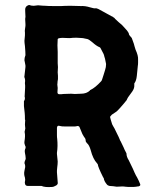

<svg xmlns="http://www.w3.org/2000/svg" viewBox="-20 -744 617 762"><path d="M93 -724Q93 -723 92 -723Q78 -718 80 -700Q80 -696 80.5 -688.5Q81 -681 81 -678V-676Q79 -671 81 -648Q82 -645 79 -627Q78 -621 79 -615V-604Q79 -600 78 -592.5Q77 -585 77 -582Q77 -575 79 -561Q81 -537 81 -525Q81 -524 78 -515Q78 -514 77.5 -510.5Q77 -507 77 -505Q78 -502 79 -495Q80 -488 81 -484V-478Q80 -472 79 -460Q78 -448 77 -442Q76 -440 77 -437Q81 -428 79 -416V-411Q81 -406 78 -365Q77 -361 79 -355Q79 -347 75 -343V-323L78 -296Q79 -287 79 -269Q80 -269 80 -267Q78 -248 80 -238Q81 -236 80 -232Q79 -228 79 -227Q77 -221 78 -218Q81 -206 77 -182Q76 -174 80 -165Q83 -161 81 -155Q77 -148 79 -137Q80 -133 81 -126Q82 -119 82 -115Q82 -112 80 -108Q75 -97 79 -91Q80 -88 80 -81L77 -66Q74 -53 79 -39Q81 -29 79 -24Q78 -20 79 -16Q80 -6 91 -6H126H137H145Q158 0 186 -2Q193 -2 203 -8Q211 -13 209 -21L206 -60V-67Q206 -71 207 -78.5Q208 -86 208.5 -92Q209 -98 209 -103L206 -133V-138Q210 -164 207 -193Q206 -199 206 -208Q206 -217 206 -223V-237Q207 -248 218 -244Q223 -242 241 -242H276Q280 -242 288 -244Q292 -244 295 -241Q296 -240 307 -212Q311 -204 314 -200Q320 -194 320 -186Q320 -181 325 -176Q334 -169 340 -148Q349 -113 365 -96Q366 -95 368 -92Q369 -81 389 -41Q389 -40 391 -38L392 -36Q393 -25 405 -11Q407 -8 415 -6Q419 -6 429 -5Q439 -4 443 -3Q446 -3 454 -3.5Q462 -4 465 -4Q473 -4 477 -3Q480 -3 484 -2.5Q488 -2 490 -2H509Q511 -2 515 -2.5Q519 -3 521 -3Q523 -4 526.5 -4Q530 -4 532 -5Q539 -8 536 -14Q532 -25 524 -40Q520 -46 514 -59Q508 -72 507 -75Q493 -105 491 -108Q482 -122 482 -134Q482 -136 480 -139Q478 -142 478 -143Q475 -148 471 -158Q469 -162 465 -170.5Q461 -179 459 -183Q458 -184 456.5 -187Q455 -190 455 -191Q452 -199 444.5 -213.5Q437 -228 434 -235Q433 -237 429.5 -242.5Q426 -248 425 -251Q418 -273 417 -279Q416 -281 424 -289L442 -301Q448 -306 453 -312L455 -314Q460 -319 469 -330Q478 -341 483 -347Q483 -348 484 -350Q487 -357 494.5 -366.5Q502 -376 505 -381Q514 -394 513 -406V-413Q521 -423 523 -443Q524 -449 527 -483Q528 -488 528 -496Q528 -504 528 -508Q529 -523 518 -547Q518 -549 516 -553.5Q514 -558 514 -560Q514 -564 503 -593Q502 -595 499.5 -597.5Q497 -600 496 -601Q496 -602 494 -604Q492 -606 492 -607Q492 -613 484 -623Q470 -639 464 -645Q462 -647 457.5 -650.5Q453 -654 451 -656Q446 -660 436 -670Q435 -673 432 -674Q430 -676 426.5 -678Q423 -680 422 -680Q405 -690 402 -691Q397 -694 386.5 -699.5Q376 -705 371 -708Q363 -712 358 -711Q354 -710 337 -715Q318 -721 300 -720Q294 -720 281 -720.5Q268 -721 261 -721Q236 -721 224 -720H190Q170 -720 161 -721Q151 -721 131 -723Q126 -723 114 -721Q103 -721 98 -724ZM301 -372Q296 -372 288.5 -371.5Q281 -371 277 -371Q270 -372 262.5 -372Q255 -372 245.5 -371.5Q236 -371 231 -371Q226 -370 216 -370Q208 -370 208 -378Q208 -381 208.5 -386.5Q209 -392 209 -395Q209 -397 208 -403.5Q207 -410 208 -413Q208 -420 210 -430V-443Q210 -446 209.5 -450Q209 -454 209 -457Q211 -480 209 -493V-538Q209 -542 208.5 -551Q208 -560 208 -564Q208 -568 208.5 -576.5Q209 -585 209 -589Q210 -590 211 -591Q212 -592 213 -592Q225 -595 248 -593Q256 -592 270 -594Q281 -595 305 -593Q309 -593 317 -591Q325 -589 327 -589Q334 -587 348 -575Q361 -563 374 -557Q377 -557 379 -553Q383 -546 391 -530Q392 -528 393 -524.5Q394 -521 394 -520Q396 -517 401 -490Q401 -477 397 -466Q395 -459 391 -446.5Q387 -434 385 -428Q384 -424 381 -421Q358 -396 339 -387Q337 -387 337 -385Q324 -372 301 -372Z"/></svg>

Font: Gutenberg Clean
Style: Regular
Weight: 400
Designer: Nicola Manzari, Bruno Pierini
Foundry: Unio | Creative Solutions
Version: Version 1.001;PS 001.001;hotconv 1.0.88;makeotf.lib2.5.64775